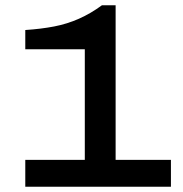

<svg xmlns="http://www.w3.org/2000/svg" viewBox="-20 -709 695 729"><path d="M76 0V-102H302V-522H76V-595Q136 -599 185.5 -608.5Q235 -618 280 -638Q325 -658 367 -689H419V-102H629V0Z"/></svg>

Font: Archivo Expanded Medium
Style: Regular
Weight: 500
Width: 7
Designer: Hector Gatti
Foundry: Omnibus-Type
Version: Version 2.001